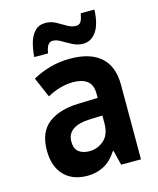

<svg xmlns="http://www.w3.org/2000/svg" viewBox="-114 -835 759 925"><g transform="rotate(-15 265.0 -372.5)"><path d="M208 10Q133 10 91 -34.5Q49 -79 49 -158Q49 -249 103.5 -291.5Q158 -334 254 -337L351 -340V-360Q351 -406 325.5 -425Q300 -444 256 -444Q223 -444 190 -434.5Q157 -425 126 -408L83 -508Q125 -531 171 -544Q217 -557 271 -557Q371 -557 423.5 -510.5Q476 -464 476 -371V0H377L359 -73H355Q327 -29 289.5 -9.5Q252 10 208 10ZM246 -102Q288 -102 319.5 -129.5Q351 -157 351 -214V-252L290 -250Q174 -246 174 -169Q174 -133 194.5 -117.5Q215 -102 246 -102ZM107 -609Q109 -644 118 -677.5Q127 -711 147 -732.5Q167 -754 201 -754Q228 -754 252 -741Q276 -728 297.5 -715Q319 -702 341 -702Q358 -702 365.5 -715Q373 -728 378 -755H446Q443 -682 417.5 -646Q392 -610 352 -610Q325 -610 300 -623Q275 -636 253 -649Q231 -662 212 -662Q183 -662 176 -609Z"/></g></svg>

Font: Noto Sans Mono Condensed
Style: Bold
Weight: 700
Width: 3
Designer: Monotype Design Team
Foundry: Monotype Imaging Inc.
Version: Version 2.014